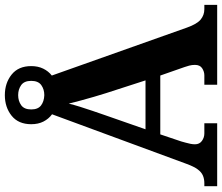

<svg xmlns="http://www.w3.org/2000/svg" viewBox="-82 -835 917 793"><g transform="rotate(-90 376.5 -438.5)"><path d="M4 0V-53H16Q34 -53 48 -59Q62 -65 73.5 -80.5Q85 -96 96 -126L301 -682Q282 -696 271 -717.5Q260 -739 260 -768Q260 -821 295 -849Q330 -877 380 -877Q430 -877 465 -849Q500 -821 500 -768Q500 -740 489.5 -718.5Q479 -697 461 -683L659 -125Q674 -83 692.5 -68Q711 -53 735 -53H753V0H423V-53H462Q477 -53 491 -62Q505 -71 505 -92Q505 -104 502 -115.5Q499 -127 496 -135L461 -235H218L189 -149Q187 -141 184 -131Q181 -121 179 -110.5Q177 -100 177 -92Q177 -73 191 -63Q205 -53 222 -53H264V0ZM239 -296H441L388 -460Q381 -483 373 -509.5Q365 -536 358 -563Q351 -590 345 -613Q340 -592 332 -566.5Q324 -541 315 -514.5Q306 -488 298 -465ZM380 -714Q404 -714 421.5 -726.5Q439 -739 439 -768Q439 -797 421.5 -809.5Q404 -822 380 -822Q356 -822 338.5 -809.5Q321 -797 321 -768Q321 -740 337.5 -727.5Q354 -715 380 -714Z"/></g></svg>

Font: Noto Serif Tamil
Style: Bold
Weight: 700
Designer: Indian Type Foundry, Tom Grace, and the Monotype Design Team
Foundry: Monotype Imaging Inc.
Version: Version 2.003